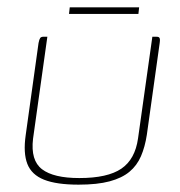

<svg xmlns="http://www.w3.org/2000/svg" viewBox="-20 -499 489 523"><path d="M109 -399 70 -121Q63 -62 94.5 -38Q126 -14 196 -14Q273 -14 310.5 -39.5Q348 -65 356 -122L395 -399Q396 -399 397.5 -399Q399 -399 400 -399Q401 -399 402.5 -399Q404 -399 405 -399Q411 -399 413 -397.5Q415 -396 415.5 -392.5Q416 -389 415 -382L380 -132Q375 -99 364 -73.5Q353 -48 332.5 -31Q312 -14 278.5 -5Q245 4 194 4Q134 4 100 -9.5Q66 -23 54.5 -52.5Q43 -82 50 -131L85 -382Q87 -392 89.5 -395.5Q92 -399 99 -399Q102 -399 104 -399Q106 -399 109 -399ZM168 -461 170 -479H359L357 -461Z"/></svg>

Font: Genos Thin
Style: Italic
Weight: 100
Italic angle: -8°
Designer: Robert E. Leuschke
Foundry: Robert E. Leuschke
Version: Version 1.010